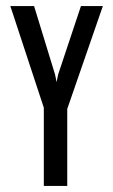

<svg xmlns="http://www.w3.org/2000/svg" viewBox="-20 -611 372 631"><path d="M124 0V-257L14 -591H92L161 -366L166 -341L171 -366L246 -591H318L201 -253V0Z"/></svg>

Font: Alumni Sans Medium
Style: Regular
Weight: 500
Designer: Robert E. Leuschke
Foundry: Robert E. Leuschke
Version: Version 1.018